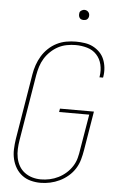

<svg xmlns="http://www.w3.org/2000/svg" viewBox="-61 -954 622 1003"><g transform="rotate(5 250.0 -452.0)"><path d="M190 8Q164 8 139 1.5Q114 -5 94 -20Q74 -35 61 -56.5Q48 -78 42 -103Q36 -128 37 -154.5Q38 -181 42 -208L99 -553Q103 -578 111.5 -602.5Q120 -627 133.5 -649.5Q147 -672 167 -691Q187 -710 211 -722Q235 -734 260.5 -738.5Q286 -743 311 -743Q334 -743 357.5 -739.5Q381 -736 400.5 -726Q420 -716 435.5 -700.5Q451 -685 459.5 -664.5Q468 -644 470.5 -620.5Q473 -597 469 -573L468 -568H449L450 -573Q455 -605 448 -635Q441 -665 421 -686.5Q401 -708 371.5 -716.5Q342 -725 311 -725Q288 -725 264.5 -720.5Q241 -716 220 -705Q199 -694 180.5 -676.5Q162 -659 149.5 -638.5Q137 -618 130 -595.5Q123 -573 119 -550L62 -205Q58 -181 57 -157.5Q56 -134 60.5 -111.5Q65 -89 76 -69.5Q87 -50 105 -36.5Q123 -23 145 -16.5Q167 -10 191 -10Q213 -10 236.5 -15Q260 -20 282 -31Q304 -42 322.5 -58.5Q341 -75 354 -95.5Q367 -116 373 -139Q379 -162 382 -185L413 -369H255L258 -387H436L402 -182Q398 -157 391 -132Q384 -107 370 -84.5Q356 -62 335 -44Q314 -26 290 -14.5Q266 -3 240.5 2.5Q215 8 190 8ZM340 -859Q334 -859 328.5 -861Q323 -863 319.5 -868Q316 -873 315 -879Q314 -885 315 -891Q315 -896 317.5 -900Q320 -904 324 -906.5Q328 -909 332 -910.5Q336 -912 341 -912Q347 -912 352.5 -909.5Q358 -907 362 -902Q366 -897 367 -891Q368 -885 367 -879Q366 -874 363.5 -870Q361 -866 357.5 -863.5Q354 -861 349.5 -860Q345 -859 340 -859Z"/></g></svg>

Font: Iosevka SS18 Thin
Style: Italic
Weight: 100
Italic angle: -9°
Monospace: yes
Designer: Belleve Invis
Foundry: Belleve Invis
Version: Version 25.1.1; ttfautohint (v1.8.4)